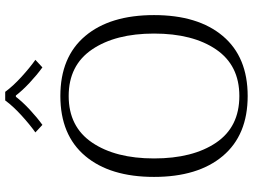

<svg xmlns="http://www.w3.org/2000/svg" viewBox="-137 -825 972 738"><g transform="rotate(-90 349.0 -456.0)"><path d="M209 -806Q240 -828 275 -860Q310 -892 332 -922H365Q387 -892 422 -860Q457 -828 488 -806L459 -779Q430 -800 400 -828Q370 -856 351 -881H346Q327 -856 297 -828Q267 -800 238 -779ZM38 -350Q38 -519 118.5 -614.5Q199 -710 349 -710Q499 -710 579.5 -614.5Q660 -519 660 -350Q660 -181 579.5 -85.5Q499 10 349 10Q199 10 118.5 -85.5Q38 -181 38 -350ZM589 -350Q589 -498 528 -588Q467 -678 349 -678Q231 -678 170 -588Q109 -498 109 -350Q109 -201 169.5 -111.5Q230 -22 349 -22Q467 -22 528 -111.5Q589 -201 589 -350Z"/></g></svg>

Font: Trirong Light
Style: Regular
Weight: 300
Designer: Katatrad Team
Foundry: CadsonDemak
Version: Version 1.001